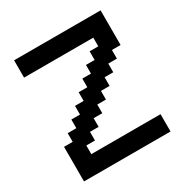

<svg xmlns="http://www.w3.org/2000/svg" viewBox="-162 -830 924 961"><g transform="rotate(-30 300.0 -350.0)"><path d="M50 -600H450V-550H400V-500H350V-450H300V-400H250V-350H200V-300H150V-250H100V-200H50V0H550V-100H150V-150H200V-200H250V-250H300V-300H350V-350H400V-400H450V-450H500V-500H550V-700H50Z"/></g></svg>

Font: Matrix Sans Video
Style: Regular
Weight: 400
Designer: Brad Neil
Version: Version 1.100